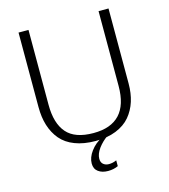

<svg xmlns="http://www.w3.org/2000/svg" viewBox="-130 -813 975 1109"><g transform="rotate(-15 358.0 -258.0)"><path d="M378.4 195.3Q412.1 195.3 439 182.6V147.9Q416 158.2 393.1 158.2Q373.5 158.2 359.9 147Q346.7 135.7 346.7 114.3Q346.7 85 370.6 52.2Q395 20 425.8 -1H393.6Q351.1 20.5 324.2 57.1Q297.4 93.3 297.4 129.4Q297.4 161.6 319.8 178.2Q342.8 195.3 378.4 195.3ZM623 -710.9H563.5V-263.2Q563.5 -38.1 354 -38.1Q243.7 -38.1 194.3 -94.7Q144.5 -151.4 144.5 -263.2V-710.9H85V-265.1Q85 -203.6 100.1 -155.3Q115.7 -105.5 146.5 -68.8Q178.7 -30.8 230.5 -11.2Q283.2 9.3 354 9.3Q424.3 9.3 476.6 -11.7Q529.8 -33.2 561 -70.3Q592.3 -107.4 607.9 -156.2Q623 -203.6 623 -263.2Z"/></g></svg>

Font: My Font
Style: ExtraLight
Weight: 500
Designer: Vernon Adams
Foundry: newtypography
Version: Version 0.001